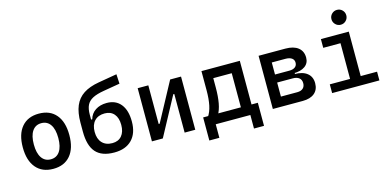

<svg xmlns="http://www.w3.org/2000/svg" viewBox="-78 -1209 3672 1805"><g transform="rotate(-15 1758.0 -306.0)"><path d="M293 9.8Q185.5 9.8 126 -60.5Q66.4 -130.9 66.4 -258.8Q66.4 -387.2 126 -457.3Q185.5 -527.3 293 -527.3Q400.9 -527.3 460.2 -457.3Q519.5 -387.2 519.5 -258.8Q519.5 -130.9 460.2 -60.5Q400.9 9.8 293 9.8ZM293 -83Q350.1 -83 381.1 -128.9Q412.1 -174.8 412.1 -258.8Q412.1 -343.3 381.1 -388.9Q350.1 -434.6 293 -434.6Q235.8 -434.6 204.8 -388.9Q173.8 -343.3 173.8 -258.8Q173.8 -174.8 204.8 -128.9Q235.8 -83 293 -83Z M886.7 9.8Q765.1 9.8 707.8 -55.2Q650.4 -120.1 650.4 -256.8V-343.8Q650.4 -441.4 678 -507.1Q705.6 -572.8 764.2 -611.1Q822.8 -649.4 914.6 -665L1094.7 -695.8L1099.6 -603L941.4 -576.2Q870.6 -564.5 829.8 -543.2Q789.1 -522 771.7 -486.1Q754.4 -450.2 754.4 -393.6V-345.7H765.6Q780.8 -399.9 825.7 -429.4Q870.6 -459 935.5 -459Q1023.4 -459 1071.8 -398.9Q1120.1 -338.9 1120.1 -229.5Q1120.1 -115.7 1059.1 -53Q998 9.8 886.7 9.8ZM891.6 -80.1Q950.2 -80.1 982.9 -118.4Q1015.6 -156.7 1015.6 -224.6Q1015.6 -293 982.9 -331.1Q950.2 -369.1 891.6 -369.1Q828.1 -369.1 792.5 -331.1Q756.8 -293 756.8 -224.6Q756.8 -156.7 792.5 -118.4Q828.1 -80.1 891.6 -80.1Z M1322.3 0V-141.6H1367.2L1569.8 -517.6H1604V-376H1562.5L1359.9 0ZM1253.9 0V-517.6H1357.4V0ZM1572.3 0V-517.6H1675.8V0Z M1913.1 -70.8 1820.3 -83Q1849.1 -125 1861.8 -185.8Q1874.5 -246.6 1874.5 -329.1V-517.6H1964.8V-332.5Q1964.8 -248 1953.1 -183.1Q1941.4 -118.2 1913.1 -70.8ZM1777.3 131.8V-63.5H1875V131.8ZM2211.9 131.8V-63.5H2309.6V131.8ZM2144.5 0V-517.6H2248V0ZM1924.3 -424.8V-517.6H2207.5V-424.8ZM2309.6 -92.8V0H1777.3V-92.8Z M2527.3 0V-92.8H2693.4Q2729.5 -92.8 2749.5 -110.6Q2769.5 -128.4 2769.5 -161.1Q2769.5 -193.8 2747.8 -211.7Q2726.1 -229.5 2686.5 -229.5H2517.6V-264.2H2710.9Q2790.5 -264.2 2834.2 -229.5Q2877.9 -194.8 2877.9 -131.8Q2877.9 -68.8 2836.9 -34.4Q2795.9 0 2721.7 0ZM2430.7 0V-517.6H2534.2V0ZM2494.1 -243.2V-291H2716.8V-243.2ZM2517.6 -272.9V-307.6H2673.8Q2710 -307.6 2730 -323Q2750 -338.4 2750 -366.2Q2750 -394 2728.3 -409.4Q2706.5 -424.8 2667 -424.8H2527.3V-517.6H2691.4Q2771 -517.6 2814.7 -483.2Q2858.4 -448.7 2858.4 -385.7Q2858.4 -332 2817.4 -302.5Q2776.4 -272.9 2702.1 -272.9Z M3205.1 0V-488.3H3308.6V0ZM3007.8 0V-85H3214.8V0ZM3298.8 0V-85H3467.8V0ZM3037.1 -432.6V-517.6H3308.6V-432.6ZM3253.4 -599.6Q3223.6 -599.6 3202.4 -620.8Q3181.2 -642.1 3181.2 -671.9Q3181.2 -702.1 3202.4 -723.1Q3223.6 -744.1 3253.4 -744.1Q3283.7 -744.1 3304.7 -723.1Q3325.7 -702.1 3325.7 -671.9Q3325.7 -642.1 3304.7 -620.8Q3283.7 -599.6 3253.4 -599.6Z"/></g></svg>

Font: Cascadia Mono
Style: Regular
Weight: 400
Monospace: yes
Designer: Aaron Bell
Foundry: Saja Typeworks
Version: Version 2102.003